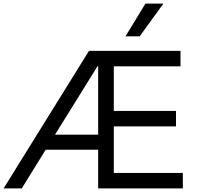

<svg xmlns="http://www.w3.org/2000/svg" viewBox="-21 -1048 1105 1068"><path d="M474 -765H983V-679H612V-431H958V-345H612V-86H996V0H525V-215H233L100 0H-1ZM525 -299V-679H521L285 -299ZM788 -1028H888L756 -846H677Z"/></svg>

Font: Application
Style: Regular
Weight: 400
Designer: Wei Huang
Foundry: Wei Huang
Version: Version 0.012